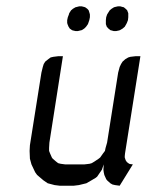

<svg xmlns="http://www.w3.org/2000/svg" viewBox="-20 -591 481 611"><path d="M74.2 -110.8 75.2 -128.9 111.8 -359.9 116.2 -377.9 119.1 -387.2 124 -395 133.8 -402.8 141.1 -408.2 149.9 -410.2 165 -412.1H180.2L137.2 -137.2L136.2 -120.1V-110.8L139.2 -103L145 -89.8L147.9 -85.9L158.2 -77.1L165 -71.8L172.9 -69.8L187 -67.9H249L265.1 -69.8L272 -71.8L280.8 -77.1L293.9 -85.9L298.8 -89.8L308.1 -103L314 -110.8L315.9 -120.1L320.8 -137.2L356 -359.9L360.8 -377.9L365.2 -387.2L370.1 -395L378.9 -402.8L388.2 -408.2L395 -410.2L411.1 -412.1H426.8L377.9 -103L377 -94.2V-89.8L379.9 -81.1L383.8 -75.2L391.1 -69.8L395 -68.8L402.8 -67.9L360.8 0L346.2 -2L337.9 -3.9L331.1 -7.8L320.8 -17.1L317.9 -21L312 -34.2L310.1 -43L309.1 -50.8L310.1 -67.9L304.2 -50.8L298.8 -43L289.1 -28.8L284.2 -24.9L271 -17.1L254.9 -7.8L231 -2L214.8 0H169.9L153.8 -2L131.8 -7.8L118.2 -17.1L98.1 -34.2L91.8 -43L80.1 -67.9L75.2 -85.9ZM193.8 -518.1V-526.9L195.8 -536.1L199.2 -544.9L200.2 -548.8L206.1 -558.1L211.9 -563L220.2 -567.9L224.1 -568.8L231.9 -570.8H240.2L248 -568.8L251 -567.9L257.8 -563L262.2 -558.1L265.1 -548.8L266.1 -544.9V-536.1L264.2 -526.9L261.2 -518.1L259.8 -514.2L253.9 -505.9L248 -500L240.2 -495.1L235.8 -494.1L228 -492.2H220.2L211.9 -494.1L209 -495.1L202.1 -500L198.2 -505.9L194.8 -514.2ZM316.9 -514.2V-518.1V-526.9L317.9 -536.1L320.8 -544.9L323.2 -548.8L329.1 -558.1L335 -563L342.8 -567.9L346.2 -568.8L355 -570.8H362.8L370.1 -568.8L374 -567.9L379.9 -563L384.8 -558.1L388.2 -548.8V-544.9V-536.1L387.2 -526.9L383.8 -518.1L381.8 -514.2L377 -505.9L370.1 -500L361.8 -495.1L358.9 -494.1L350.1 -492.2H341.8L335 -494.1L331.1 -495.1L325.2 -500L319.8 -505.9Z"/></svg>

Font: Petahja
Style: Italic
Weight: 400
Designer: T. Christopher White
Version: Version 1.1